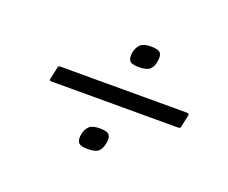

<svg xmlns="http://www.w3.org/2000/svg" viewBox="-64 -548 589 496"><g transform="rotate(20 230.5 -300.5)"><path d="M254 -179Q251 -163 243 -155.5Q235 -148 213 -148Q193 -148 187.5 -155.5Q182 -163 185 -179Q188 -193 196.5 -201Q205 -209 225 -209Q247 -209 252 -201Q257 -193 254 -179ZM306 -423Q304 -408 295.5 -400Q287 -392 265 -392Q244 -392 239 -400Q234 -408 237 -423Q240 -437 248.5 -445Q257 -453 277 -453Q299 -453 304 -445Q309 -437 306 -423ZM66 -280Q62 -280 61 -281.5Q60 -283 61 -286L68 -318Q68 -321 69.5 -322.5Q71 -324 76 -324H423Q426 -324 427.5 -322.5Q429 -321 428 -318L421 -285Q421 -283 419.5 -281.5Q418 -280 413 -280Z"/></g></svg>

Font: Glory Thin Light
Style: Italic
Weight: 300
Italic angle: -12°
Version: Version 1.011